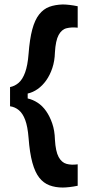

<svg xmlns="http://www.w3.org/2000/svg" viewBox="-20 -713 390 860"><path d="M25 -237V-323Q46 -327 63.5 -342Q81 -357 92.5 -388.5Q104 -420 108 -472Q113 -538 124.5 -581Q136 -624 155.5 -648.5Q175 -673 201 -682.5Q227 -692 261 -693Q274 -693 291.5 -691Q309 -689 328 -685V-589Q300 -592 278 -586.5Q256 -581 242.5 -556Q229 -531 226 -478Q225 -440 214.5 -408.5Q204 -377 187 -353Q170 -329 148.5 -314Q127 -299 104 -294V-272Q127 -267 148.5 -253Q170 -239 186.5 -215.5Q203 -192 214 -160Q225 -128 226 -88Q229 -35 242.5 -10Q256 15 278 21Q300 27 328 23V119Q309 123 291 125Q273 127 261 127Q228 127 201.5 117Q175 107 156 83Q137 59 125 15.5Q113 -28 108 -95Q104 -146 93 -175.5Q82 -205 64.5 -219.5Q47 -234 25 -237Z"/></svg>

Font: Bricolage Grotesque 17pt SemiBold
Style: Regular
Weight: 600
Version: Version 1.001;gftools[0.9.33.dev8+g029e19f]